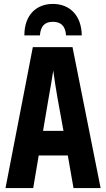

<svg xmlns="http://www.w3.org/2000/svg" viewBox="-20 -957 540 977"><path d="M249 -937C166 -937 104 -882 104 -777H183C187 -825 208 -846 249 -846C289 -846 313 -826 316 -777H396C395 -876 337 -937 249 -937ZM8 0H149L177 -166H325L354 0H492L349 -717H147ZM227 -456C234 -495 245 -557 251 -598C256 -557 266 -497 273 -456L303 -291H199Z"/></svg>

Font: Noto Sans Mono ExtraCondensed ExtraBold
Style: Regular
Weight: 800
Width: 2
Designer: Monotype Design Team
Foundry: Monotype Imaging Inc.
Version: Version 2.014